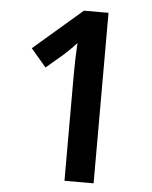

<svg xmlns="http://www.w3.org/2000/svg" viewBox="-52 -757 633 801"><g transform="rotate(5 264.5 -357.0)"><path d="M370 0H248V-444Q248 -476 249 -511Q250 -546 252 -577Q244 -568 230.5 -554.5Q217 -541 202 -527L128 -464L64 -539L267 -714H370Z"/></g></svg>

Font: Noto Sans Arabic UI SmCn SmBd
Style: Regular
Weight: 600
Width: 4
Designer: Monotype Design Team, Nadine Chahine and Nizar Qandah
Foundry: Monotype Imaging Inc.
Version: Version 2.010; ttfautohint (v1.8.4.7-5d5b)